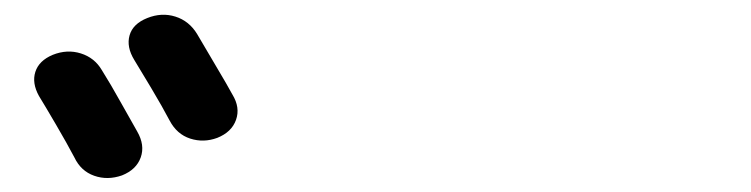

<svg xmlns="http://www.w3.org/2000/svg" viewBox="-20 -859 1040 266"><path d="M53 -783Q73 -791 92 -785Q111 -779 121 -762Q133 -743 148 -716Q163 -689 170 -677Q181 -658 175 -641Q169 -624 149 -616Q129 -609 110.5 -615.5Q92 -622 83 -641Q73 -660 57.5 -686.5Q42 -713 34 -726Q24 -744 29 -759.5Q34 -775 53 -783ZM184 -834Q204 -842 223 -836Q242 -830 253 -812Q264 -793 279.5 -767Q295 -741 302 -728Q313 -710 307 -693Q301 -676 281 -668Q262 -661 243.5 -667Q225 -673 215 -692Q205 -711 189.5 -737Q174 -763 166 -776Q155 -794 159.5 -810Q164 -826 184 -834Z"/></svg>

Font: Chiron GoRound TC
Style: Bold
Weight: 700
Designer: Ryoko NISHIZUKA 西塚涼子 (kana, bopomofo & ideographs); Paul D. Hunt (Latin, Greek & Cyrillic); Sandoll Communications 산돌커뮤니
Foundry: Adobe
Version: Version 1.000;hotconv 1.1.1;makeotfexe 2.6.0